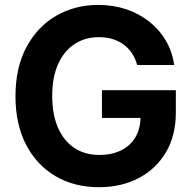

<svg xmlns="http://www.w3.org/2000/svg" viewBox="-20 -758 788 788"><path d="M386.2 10.3Q284.2 10.3 207 -35.4Q129.9 -81.1 86.7 -164.8Q43.5 -248.5 43.5 -362.8Q43.5 -480.5 88.4 -564.5Q133.3 -648.4 210.2 -693.1Q287.1 -737.8 383.3 -737.8Q444.8 -737.8 498 -720Q551.3 -702.1 593 -668.9Q634.8 -635.7 660.9 -590.8Q687 -545.9 694.8 -491.2H543Q535.6 -518.1 521.7 -539.1Q507.8 -560.1 487.8 -575Q467.8 -589.8 442.1 -597.7Q416.5 -605.5 385.7 -605.5Q329.1 -605.5 285.9 -577.1Q242.7 -548.8 218.5 -494.9Q194.3 -440.9 194.3 -364.3Q194.3 -287.6 218.3 -233.4Q242.2 -179.2 285.4 -150.6Q328.6 -122.1 387.7 -122.1Q439.9 -122.1 478 -141.4Q516.1 -160.6 536.4 -195.8Q556.6 -231 556.6 -278.3L588.4 -273.9H398.4V-387.7H701.7V-296.4Q701.7 -201.7 661.1 -133.1Q620.6 -64.5 549.3 -27.1Q478 10.3 386.2 10.3Z"/></svg>

Font: Inter 17pt
Style: Bold
Weight: 700
Version: Version 4.001;git-66647c0bb